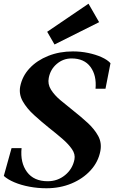

<svg xmlns="http://www.w3.org/2000/svg" viewBox="-29 -991 625 1027"><path d="M219 16Q173.2 16 128.3 7.6Q83.4 -0.8 47.6 -16Q11.8 -31.2 -8.6 -50L32.8 -198.8H86.4Q78.6 -121 115.3 -71.3Q152 -21.6 226.2 -21.6Q279.2 -21.6 319.2 -54.4Q359.2 -87.2 369.2 -138Q374.8 -165.8 355.9 -193.2Q337 -220.6 304.1 -249Q271.2 -277.4 233.4 -307Q191.4 -340.8 152.9 -375.9Q114.4 -411 92.8 -449.1Q71.2 -487.2 79.2 -529Q90.2 -584 129.5 -626Q168.8 -668 229 -692Q289.2 -716 361 -716Q403 -716 442.5 -707.8Q482 -699.6 513.7 -685.5Q545.4 -671.4 562 -653L535.2 -516.2H482Q488.4 -587.6 455 -633Q421.6 -678.4 353.8 -678.4Q309.2 -678.4 274.7 -649.1Q240.2 -619.8 231.8 -574Q225.2 -541.2 243.6 -511.6Q262 -482 294.9 -454.5Q327.8 -427 364.4 -398Q403.8 -367 439.9 -333.8Q476 -300.6 496.1 -264Q516.2 -227.4 507.8 -183Q496.8 -125 455.7 -80Q414.6 -35 353.4 -9.5Q292.2 16 219 16ZM262.6 -753 223.4 -821 444.4 -971.2 501.2 -872.4Z"/></svg>

Font: Wittgenstein
Style: Italic
Weight: 400
Italic angle: -11°
Designer: Jörg Drees
Foundry: Jörg Drees
Version: Version 1.500